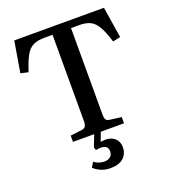

<svg xmlns="http://www.w3.org/2000/svg" viewBox="-165 -830 1048 1181"><g transform="rotate(-20 359.0 -239.5)"><path d="M355 231Q316 231 288 217Q260 203 247 189L266 157Q280 168 297.5 174Q315 180 333 180Q356 180 371.5 168Q387 156 387 132Q387 92 339 92Q322 92 308 96L301 76L331 0H192V-41L266 -50Q285 -52 292 -63.5Q299 -75 299 -100V-662H247Q201 -662 172 -648Q143 -634 123 -598Q103 -562 82 -496L32 -507L66 -710H653L685 -507L635 -496Q615 -562 594.5 -598Q574 -634 546 -648Q518 -662 473 -662H420V-97Q420 -73 426.5 -62.5Q433 -52 454 -50L526 -41V0H374L352 58Q407 49 438 71Q469 93 469 136Q469 178 440 204.5Q411 231 355 231Z"/></g></svg>

Font: Literata 36pt Medium
Style: Regular
Weight: 500
Designer: Latin by Veronika Burian and Jose Scaglione. Greek by Irene Vlachou. Cyrillic by Vera Evstafieva.
Foundry: TypeTogether
Version: Version 3.002